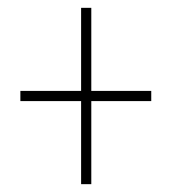

<svg xmlns="http://www.w3.org/2000/svg" viewBox="-20 -664 439 490"><path d="M187 -406H32V-432H187V-644H213V-432H366V-406H213V-194H187Z"/></svg>

Font: Noto Sans Telugu UI ExtraCondensed Thin
Style: Regular
Weight: 100
Width: 2
Designer: Jelle Bosma - Monotype Design Team
Foundry: Monotype Imaging Inc.
Version: Version 2.006; ttfautohint (v1.8.4.7-5d5b)